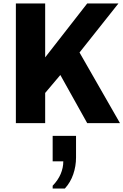

<svg xmlns="http://www.w3.org/2000/svg" viewBox="-20 -706 708 1101"><path d="M71 0V-686H239V-377L480 -686H659L436 -405L668 0H480L326 -276L239 -173V0ZM282 375V359Q313 327 328 291.5Q343 256 343 219H282V73H416V197Q416 247 400 293.5Q384 340 352 375Z"/></svg>

Font: Chivo Medium
Style: Bold
Weight: 700
Version: Version 2.002